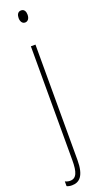

<svg xmlns="http://www.w3.org/2000/svg" viewBox="-187 -751 550 1020"><g transform="rotate(-20 87.5 -241.0)"><path d="M64 -690C64 -672 72 -656 89 -656C105 -656 115 -670 115 -691C115 -707 109 -724 90 -724C70 -724 64 -706 64 -690ZM27 242C69 242 100 216 100 125V-527H74V117C74 184 62 216 26 216C16 216 5 213 -2 209V236C4 239 13 242 27 242Z"/></g></svg>

Font: Noto Sans Ethiopic ExtraCondensed Thin
Style: Regular
Weight: 100
Width: 2
Designer: Monotype Design Team
Foundry: Monotype Imaging Inc.
Version: Version 2.102